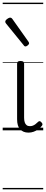

<svg xmlns="http://www.w3.org/2000/svg" viewBox="-20 -968 341 1426"><path d="M192 17Q171 17 155.5 10.5Q140 4 129 -8Q118 -20 112.5 -38.5Q107 -57 107 -82V-496Q107 -506 113 -510.5Q119 -515 132 -515Q146 -515 152.5 -510.5Q159 -506 159 -496V-94Q159 -74 163.5 -60Q168 -46 177.5 -38.5Q187 -31 202 -31Q213 -31 223 -34.5Q233 -38 243 -45.5Q253 -53 263 -63Q269 -69 275.5 -68Q282 -67 288 -59Q293 -54 295 -48Q297 -42 292 -35Q281 -20 264.5 -8Q248 4 229.5 10.5Q211 17 192 17ZM169 -623Q166 -623 162.5 -625Q159 -627 156 -632L25 -793Q22 -797 20.5 -800Q19 -803 19 -807Q19 -814 25.5 -820.5Q32 -827 40.5 -832Q49 -837 55 -837Q65 -837 72 -827L191 -659Q194 -654 195 -651.5Q196 -649 196 -647Q196 -639 186 -631Q176 -623 169 -623ZM0 428H301V438H0ZM0 -20H301V0H0ZM0 -505H301V-500H0ZM0 -948H301V-938H0Z"/></svg>

Font: Playwrite US Modern Guides
Style: Regular
Weight: 400
Designer: Veronika Burian, José Scaglione
Foundry: TypeTogether
Version: Version 1.003